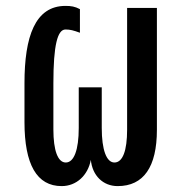

<svg xmlns="http://www.w3.org/2000/svg" viewBox="-20 -621 624 651"><path d="M189 10C239 10 278 -26 288 -79C293 -26 329 10 379 10C467 10 512 -55 512 -181V-594H411V-181C411 -110 396 -70 368 -70C341 -70 325 -113 325 -187V-325H247V-187C247 -113 231 -70 203 -70C176 -70 161 -111 161 -182V-339C161 -468 175 -521 202 -521C218 -521 229 -518 251 -510V-590C234 -599 221 -601 202 -601C99 -601 63 -497 63 -339V-207C63 -63 105 10 189 10Z"/></svg>

Font: Vanilla Cream DemiBold
Style: Regular
Weight: 600
Designer: Jeremy Tribby, Jinavaṁso
Foundry: Tribby Type
Version: Version 1.422;Glyphs 3.1.2 (3151)